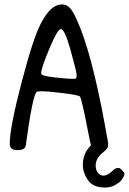

<svg xmlns="http://www.w3.org/2000/svg" viewBox="-20 -679 582 867"><path d="M354 67Q354 13 391 -23Q389 -25 375 -98Q348 -239 340 -244Q328 -251 260.5 -259Q193 -267 171 -267Q149 -267 145 -263Q127 -247 96 -20Q92 -1 58 -1Q24 -1 24 -30Q24 -102 77 -305Q130 -508 165 -574Q209 -659 259 -659Q284 -659 301 -637Q318 -615 345 -546Q408 -383 468 -35Q469 -28 468 -22V-21Q468 -9 449 6Q412 35 412 68Q412 89 422.5 101.5Q433 114 446.5 114Q460 114 472.5 105Q485 96 492.5 88.5Q500 81 511.5 79.5Q523 78 534 93Q542 100 542 106Q542 112 537 121Q528 139 513 148Q487 168 455 168Q446 168 437 167Q394 162 374 130Q354 98 354 67ZM168 -343Q176 -335 231 -329Q286 -323 304 -323Q322 -323 324 -325.5Q326 -328 326 -341.5Q326 -355 299 -451.5Q272 -548 255 -548Q240 -548 203 -459.5Q166 -371 166 -350Q166 -345 168 -343Z"/></svg>

Font: Patrick Hand
Style: Regular
Weight: 400
Designer: Patrick Wagesreiter
Foundry: Patrick Wagesreiter
Version: Version 1.003;PS 001.003;hotconv 1.0.70;makeotf.lib2.5.58329